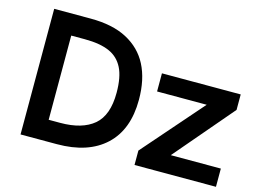

<svg xmlns="http://www.w3.org/2000/svg" viewBox="-95 -875 1397 1043"><g transform="rotate(15 603.0 -353.0)"><path d="M294.5 0H90.5V-706.5H295.5Q419.5 -706.5 500.5 -663.5Q581.5 -620.5 621.5 -543Q663 -463 663 -348Q663 -180 566.5 -90Q470 0 294.5 0ZM282 -116.5Q405.5 -116.5 470.8 -171.5Q536 -226.5 536 -353.5Q536 -442 510.2 -492.8Q484.5 -543.5 434 -566Q381 -590 293.5 -590H217.5V-116.5ZM1189.5 0H731.5V-81L1025.5 -417.5H746.5V-519.5H1189.5V-432.5L908 -102.5H1189.5Z"/></g></svg>

Font: Acari Sans
Style: Bold
Weight: 700
Designer: Alfredo Marco Pradil and Stefan Peev (font) & Cristiano Sobral (main changes)
Foundry: Alfredo Marco Pradil and Stefan Peev (font) & Cristiano Sobral (main changes)
Version: Version 1.063; ttfautohint (v1.8.3)